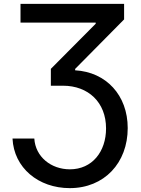

<svg xmlns="http://www.w3.org/2000/svg" viewBox="-20 -747 723 982"><path d="M155.5 -38.4H44C51.1 111.2 176.1 215.2 337 215.2C513.1 215.2 633.2 86.3 633.2 -92C633.2 -259.6 523.1 -378.6 364.3 -387.4V-394.5L614.7 -647.7V-727.3H84.9V-631.4H469.5V-625.7L240.1 -394.9V-308.6H302.2C431.1 -308.6 522.4 -224.1 522.4 -90.2C522.4 28.8 451.3 119 337.4 119C241.1 119 161.2 55 155.5 -38.4Z"/></svg>

Font: Margiela Sans Medium
Style: Regular
Weight: 500
Designer: Stefan Endress, Andreas Faust
Version: Version 1.100;FEAKit 1.0